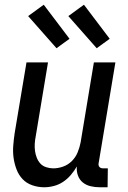

<svg xmlns="http://www.w3.org/2000/svg" viewBox="-20 -784 540 812"><path d="M167 8Q141 8 116.5 -0.5Q92 -9 75.5 -26.5Q59 -44 50 -67.5Q41 -91 37.5 -116Q34 -141 36 -167.5Q38 -194 42 -221L92 -520H183L131 -207Q128 -192 127 -176.5Q126 -161 128 -146Q130 -131 135.5 -117Q141 -103 150.5 -92.5Q160 -82 175 -77Q190 -72 205 -72Q226 -72 247 -79.5Q268 -87 284 -103Q300 -119 308.5 -140Q317 -161 321 -182L377 -520H468L397 -93Q396 -89 397 -85Q398 -81 400.5 -78Q403 -75 407 -73.5Q411 -72 416 -72H436L435 8H402Q382 8 363 3.5Q344 -1 330 -12.5Q316 -24 309.5 -42Q303 -60 305 -80Q294 -61 279.5 -44Q265 -27 247 -15Q229 -3 208 2.5Q187 8 167 8ZM389 -580 269 -716 335 -764 444 -620ZM219 -580 99 -716 165 -764 274 -620Z"/></svg>

Font: Iosevka Medium
Style: Italic
Weight: 500
Italic angle: -9°
Monospace: yes
Designer: Belleve Invis
Foundry: Belleve Invis
Version: Version 32.5.0; ttfautohint (v1.8.4)